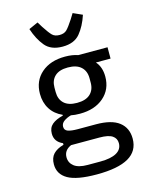

<svg xmlns="http://www.w3.org/2000/svg" viewBox="-141 -862 922 1164"><g transform="rotate(-15 320.0 -279.5)"><path d="M83 86Q83 45 105 21.5Q127 -2 170 -14V-24Q119 -46 119 -97Q119 -134 143 -154.5Q167 -175 212 -186V-191Q164 -212 138 -253Q112 -294 112 -349Q112 -430 168 -479Q224 -528 317 -528Q363 -528 397 -516H581V-445H489Q522 -408 522 -348Q522 -268 465.5 -219Q409 -170 316 -170Q283 -170 260 -175Q234 -168 215 -154.5Q196 -141 196 -120Q196 -98 217 -90.5Q238 -83 278 -83H392Q490 -83 537.5 -46Q585 -9 585 58Q585 136 519 174Q453 212 320 212Q195 212 139 180Q83 148 83 86ZM280 142H360Q426 142 461.5 122Q497 102 497 63Q497 33 472.5 16.5Q448 0 392 0H214Q168 20 168 64Q168 99 195.5 120.5Q223 142 280 142ZM316 -238Q371 -238 399 -264Q427 -290 427 -335V-363Q427 -408 399 -434Q371 -460 316 -460Q262 -460 234.5 -434Q207 -408 207 -363V-335Q207 -290 234.5 -264Q262 -238 316 -238ZM152 -745 210 -771 231 -737Q259 -694 275 -678.5Q291 -663 320 -663Q349 -663 365 -678.5Q381 -694 409 -737L430 -771L488 -745Q466 -678 429.5 -634Q393 -590 320 -590Q247 -590 210.5 -634Q174 -678 152 -745Z"/></g></svg>

Font: Writer
Style: Regular
Weight: 400
Monospace: yes
Designer: Mike Abbink, Paul van der Laan, Pieter van Rosmalen
Foundry: Bold Monday
Version: Version 2.001 2020